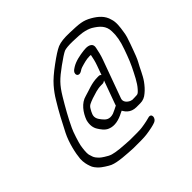

<svg xmlns="http://www.w3.org/2000/svg" viewBox="-188 -842 1206 1206"><g transform="rotate(-45 414.5 -239.0)"><path d="M519.4 -271.9 463.1 -117C462 -114 461.1 -111.2 460.4 -108.1C446.6 -101.1 424.7 -90 411 -84.6C370.9 -72.1 352.4 -89.6 336.2 -110C322.4 -127.4 307.8 -146.5 317.8 -174C321.2 -183.1 327.9 -196.7 332.2 -203.2C345.2 -227.7 358.4 -229.7 390.8 -242.4C424 -252.3 450.4 -263.5 486.9 -263.5H497.9C505 -263.5 513.2 -267.3 519.4 -271.9ZM434.9 107.5H370.2C338.7 105.6 321.8 104.9 285.3 101.6C229.1 94.7 217 91.5 182.5 69.4C157.7 53.6 154.7 49.4 139.7 31.6C130.6 19.3 128.4 9.1 122.5 -10.7C118.8 -27.2 122.5 -61.1 127.1 -87.3C130.9 -108.2 154.2 -182.2 165.8 -204.4C194.1 -265.3 229.1 -326.4 264.3 -385.1C304.3 -450.9 329.5 -475 397.3 -524.7C436.9 -553.7 464.6 -571.4 478.9 -577.8C490.2 -582.3 517.5 -585.8 556.3 -584.5C597.6 -583.2 624.7 -581.3 636.2 -579.2C661.8 -574.5 681.6 -568.6 698.9 -558.8C740.6 -533.3 772.2 -506.3 772.8 -454.4C774.6 -415.7 767.5 -373.8 747.6 -319L733.6 -280.5C725.8 -259 712.7 -227.1 703.6 -208.7C680.4 -162.1 657.5 -113.6 630.6 -84C617.1 -69.1 609.9 -61.5 598.4 -61.5C585.8 -61.5 569.5 -59.4 559.2 -60.3L546 -64C526.2 -72.8 506.1 -92.2 515.1 -117L606.8 -369C618.2 -400.4 623.6 -425.3 628.8 -451.5C637 -484.5 611.4 -496.5 582.7 -496.5C575.4 -496.5 567.8 -496 559.9 -494.9C525.4 -490.2 482.7 -483.3 449.3 -462.6L438.4 -455.3C404.7 -432.4 423.8 -394.5 458.7 -416.4C468.3 -422.2 472.4 -425.6 481.6 -428.1C509.7 -436.4 535.1 -444.5 563.8 -444.5C567.9 -444.5 570.9 -444.4 574.4 -443.7C569.7 -420 565 -397 554.8 -369L532.3 -307.1C529.3 -311.7 523.9 -315.5 516.8 -315.5H505.8C450.4 -315.5 409.4 -294.5 369 -284C319.4 -271.7 283.5 -222.6 265.8 -174L265.6 -173.4C256 -136.9 261.6 -109.5 274.6 -89.2C285.7 -71.8 302.4 -45.9 328.1 -36.2C366.3 -20.2 410.6 -32.2 448.6 -52.4C453.3 -54.6 457.8 -56.6 463.6 -59.4C464.7 -57.3 466.1 -54.8 468.8 -51.1C477.1 -36.7 492.7 -21.8 511.6 -15.1C531.2 -7.3 555.7 -9.5 579.5 -9.5C602.5 -9.5 622.5 -17.8 641.1 -34.1C659.7 -49 677 -68.7 691.8 -89.3C715.5 -122.3 732.9 -167.1 752.2 -200.4C764.1 -221 776.8 -256.4 785.4 -280L799.6 -319C810.9 -350 819 -374.4 822.4 -401.7C828.6 -439.5 833.5 -478.6 822.7 -508.9C811.8 -553.5 778.1 -582.7 738.7 -605.3C691.7 -632.2 662.5 -633.8 577 -636.5C532 -637.9 498.4 -634.7 472.6 -624.2C449.4 -614.1 417.8 -593.5 374 -561.3C330.1 -529.2 296.9 -500.4 274.6 -474.7C253.5 -450.6 234.3 -424.1 218.3 -396.9C181.3 -337.3 147.2 -271.8 116.3 -210.8C85.9 -150.8 69.5 -73.8 65.7 -29.4C64.4 0.6 70.1 23.1 77.6 44C82.6 62.4 98 79.3 109.4 91C120.8 102.8 161 129 178.1 136.2C218.6 153.4 295.2 156.4 350.3 159.5L350.6 159.5H415.9C426.2 159.5 434.8 159.2 445.8 158.5C466.4 158.2 521 148.3 538.3 142.8L550.6 138.8C586.7 128.1 587.1 78.8 551.2 90.1L538.9 93.2C530.8 96.3 476.5 106.5 463.2 106.5H462.8C454.3 107.1 444 107.5 434.9 107.5Z"/></g></svg>

Font: Take Off
Style: Moose
Weight: 400
Foundry: Cannot Into Space Fonts
Version: Version 0.89